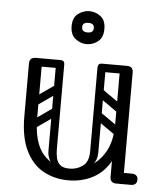

<svg xmlns="http://www.w3.org/2000/svg" viewBox="-52 -767 697 817"><g transform="rotate(5 296.5 -358.5)"><path d="M270 4Q211 4 163.5 -22Q116 -48 88 -104.5Q60 -161 60 -251H115Q115 -144 157.5 -95Q200 -46 270 -46Q316 -46 356.5 -67.5Q397 -89 422.5 -134.5Q448 -180 448 -251H483Q483 -161 454 -104.5Q425 -48 377 -22Q329 4 270 4ZM88 -225Q60 -225 60 -251V-477Q60 -503 88 -503Q115 -503 115 -477V-251Q115 -225 88 -225ZM476 0Q448 0 448 -26V-477Q448 -503 476 -503Q503 -503 503 -477V-26Q503 0 476 0ZM453 -24Q453 -29 456 -34Q459 -39 463 -43Q465 -45 470.5 -46.5Q476 -48 487 -48H538Q550 -48 557 -41Q563 -36 563 -24Q563 -13 557 -7Q550 0 538 0H487Q466 0 462 -7Q455 -11 453 -24ZM193 -503Q210 -503 210 -486V-124Q210 -107 193 -107Q175 -107 175 -123V-485Q175 -503 193 -503ZM270 -46Q302 -46 327 -64Q352 -82 352 -127V-222H387V-124Q387 -94 369 -72.5Q351 -51 321.5 -39Q292 -27 259 -27ZM270 -46 280 -27Q231 -27 203 -52Q175 -77 175 -114V-222H210V-127Q210 -82 224 -64Q238 -46 270 -46ZM492 -486Q492 -468 474 -468H371Q353 -468 353 -486Q353 -503 372 -503H475Q492 -503 492 -486ZM208 -486Q208 -468 190 -468H87Q69 -468 69 -486Q69 -503 88 -503H191Q208 -503 208 -486ZM477 -305Q467 -292 454 -301L360 -367Q346 -376 357 -392Q367 -405 380 -396L474 -330Q479 -326 480.5 -319.5Q482 -313 477 -305ZM477 -207Q467 -194 454 -203L360 -269Q346 -278 357 -294Q367 -307 380 -298L474 -232Q479 -228 480.5 -221.5Q482 -215 477 -207ZM370 -503Q387 -503 387 -486V-154Q387 -137 370 -137Q352 -137 352 -153V-485Q352 -503 370 -503ZM466 -503Q483 -503 483 -486V-154Q483 -137 466 -137Q448 -137 448 -153V-485Q448 -503 466 -503ZM117 -308Q102 -297 93 -311Q89 -316 88.5 -323Q88 -330 96 -336L173 -390Q188 -400 198 -386Q202 -380 201.5 -373.5Q201 -367 194 -362ZM117 -210Q102 -199 93 -213Q89 -218 88.5 -225Q88 -232 96 -238L173 -292Q188 -302 198 -288Q202 -282 201.5 -275.5Q201 -269 194 -264ZM297 -580Q272 -580 249.5 -597Q227 -614 227 -651Q227 -688 249.5 -704.5Q272 -721 297 -721Q323 -721 345 -704.5Q367 -688 367 -651Q367 -614 345 -597Q323 -580 297 -580ZM297 -630Q322 -630 322 -651Q322 -671 297 -671Q272 -671 272 -651Q272 -630 297 -630Z"/></g></svg>

Font: Agu Display
Style: Regular
Weight: 400
Designer: Oluwaseun Badejo
Version: Version 1.103